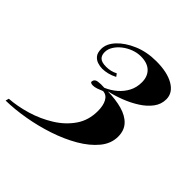

<svg xmlns="http://www.w3.org/2000/svg" viewBox="-269 -679 977 977"><g transform="rotate(45 219.5 -191.0)"><path d="M312 -533Q392 -533 438.5 -505.5Q485 -478 485 -432Q485 -396 463 -366.5Q441 -337 405 -314Q369 -291 327.5 -275Q286 -259 246 -250Q303 -249 348.5 -236.5Q394 -224 420 -196.5Q446 -169 446 -124Q446 -74 411 -31.5Q376 11 318.5 44.5Q261 78 190.5 101.5Q120 125 47.5 137.5Q-25 150 -89 151L-84 133Q-25 129 38.5 110Q102 91 157.5 56.5Q213 22 247 -27.5Q281 -77 281 -143Q281 -183 267.5 -207.5Q254 -232 228 -234Q212 -227 197.5 -222Q183 -217 170 -217Q162 -217 156 -220Q150 -223 153 -232Q156 -246 175 -249Q194 -252 220 -250Q253 -264 279 -286.5Q305 -309 320.5 -338.5Q336 -368 336 -405Q336 -447 311 -471Q286 -495 239 -495Q212 -495 186 -485Q160 -475 139 -458.5Q118 -442 105.5 -421.5Q93 -401 93 -380Q93 -356 106.5 -344Q120 -332 151 -332Q185 -332 213 -347L224 -332Q203 -321 182.5 -316Q162 -311 144 -311Q128 -311 110.5 -316.5Q93 -322 81 -336.5Q69 -351 69 -379Q69 -416 101.5 -451Q134 -486 189 -509.5Q244 -533 312 -533Z"/></g></svg>

Font: Playfair Display ExtraBold
Style: Italic
Weight: 800
Italic angle: -14°
Designer: Claus Eggers Sørensen
Foundry: Claus Eggers Sørensen
Version: Version 1.203